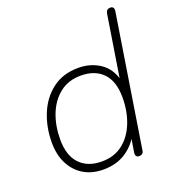

<svg xmlns="http://www.w3.org/2000/svg" viewBox="-131 -812 831 921"><g transform="rotate(-20 284.0 -351.5)"><path d="M241 8Q184 8 141.5 -17Q99 -42 75 -88.5Q51 -135 51 -198Q51 -276 78.5 -343Q106 -410 160 -451Q214 -492 293 -492Q354 -492 402 -460.5Q450 -429 467 -362H460L512 -690Q514 -701 520 -706Q526 -711 536 -711Q546 -711 550.5 -704.5Q555 -698 553 -686L447 -15Q446 -5 440 0.5Q434 6 423 6Q413 6 408.5 -0.5Q404 -7 406 -19L421 -113H432Q407 -58 358 -25Q309 8 241 8ZM247 -31Q311 -31 355 -66Q399 -101 421.5 -159Q444 -217 444 -286Q444 -369 403.5 -411Q363 -453 291 -453Q227 -453 183 -418Q139 -383 116.5 -325.5Q94 -268 94 -198Q94 -116 134.5 -73.5Q175 -31 247 -31Z"/></g></svg>

Font: Nunito ExtraLight
Style: Italic
Weight: 200
Italic angle: -9°
Designer: Vernon Adams
Foundry: Vernon Adams
Version: Version 3.602